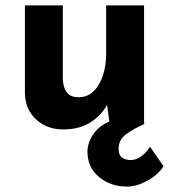

<svg xmlns="http://www.w3.org/2000/svg" viewBox="-20 -457 630 709"><path d="M449 232Q388 232 345.5 196.5Q303 161 303 103Q303 70 325 38Q347 6 388 -10L466 -23L515 0Q472 19 445 39Q418 59 418 92Q418 117 431.5 125.5Q445 134 462 134Q501 134 534 85L584 157Q562 190 523 211Q484 232 449 232ZM213 21Q154 21 114 -15.5Q74 -52 72 -110V-437H212V-162Q214 -133 227 -115.5Q240 -98 271 -98Q302 -98 324.5 -119Q347 -140 359.5 -176.5Q372 -213 372 -259V-437H512V0H385L374 -80L376 -71Q354 -30 313 -4.5Q272 21 213 21Z"/></svg>

Font: Reem Kufi Fun
Style: Regular
Weight: 400
Designer: Khaled Hosny
Version: Version 1.005